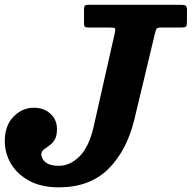

<svg xmlns="http://www.w3.org/2000/svg" viewBox="-55 -770 801 802"><path d="M-35 -180Q-35 -245.5 1.5 -282.8Q38 -320 86.5 -320Q128 -320 155.5 -295Q183 -270 183 -231Q183 -201.5 173 -185.8Q163 -170 150.2 -161.5Q137.5 -153 127.5 -145.2Q117.5 -137.5 117.5 -123.5Q117.5 -117.5 123 -106.5Q128.5 -95.5 144.2 -86.5Q160 -77.5 191 -77.5Q237 -77.5 276.5 -116Q316 -154.5 336 -240L425 -634.5Q428 -648 424.8 -651.5Q421.5 -655 404.5 -655H317.5Q304.5 -655 300.2 -657.8Q296 -660.5 296 -673.5V-730Q296 -744 300.2 -747Q304.5 -750 318.5 -750H699.5Q713.5 -750 719.8 -746.8Q726 -743.5 726 -728.5V-679.5Q726 -663 722 -659Q718 -655 702 -655H621.5Q602.5 -655 599.5 -650.5Q596.5 -646 592.5 -631.5L506 -270Q474 -139.5 396.8 -63.5Q319.5 12.5 191 12.5Q117.5 12.5 67.2 -14.8Q17 -42 -9 -86Q-35 -130 -35 -180Z"/></svg>

Font: Besley*
Style: Bold Italic
Weight: 700
Italic angle: -13°
Designer: Owen Earl
Foundry: indestructible type*
Version: Version 2.000; ttfautohint (v1.8.3)